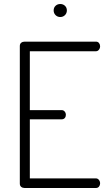

<svg xmlns="http://www.w3.org/2000/svg" viewBox="-20 -939 543 959"><path d="M309 -365Q309 -356 303.5 -349.5Q298 -343 288 -343H129V-48H459Q468 -48 474 -40.5Q480 -33 480 -23Q480 -14 474.5 -7Q469 0 459 0H103Q93 0 86 -5.5Q79 -11 79 -22V-709Q79 -720 86 -725.5Q93 -731 103 -731H459Q469 -731 474.5 -724Q480 -717 480 -708Q480 -698 474 -690.5Q468 -683 459 -683H129V-389H288Q297 -389 303 -382Q309 -375 309 -365ZM314 -887Q314 -873 304.5 -863.5Q295 -854 281 -854Q267 -854 257.5 -863.5Q248 -873 248 -887Q248 -901 257.5 -910Q267 -919 281 -919Q295 -919 304.5 -910Q314 -901 314 -887Z"/></svg>

Font: Dosis
Style: Regular
Weight: 400
Designer: Edgar Tolentino, Pablo Impallari, Igino Marini
Foundry: Edgar Tolentino, Pablo Impallari, Igino Marini
Version: Version 1.007;Glyphs 3.1.1 (3134)